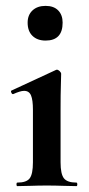

<svg xmlns="http://www.w3.org/2000/svg" viewBox="-20 -633 303 653"><path d="M39 0Q36 0 36 -6Q36 -12 39 -12Q70 -12 81 -26.5Q92 -41 92 -81V-260Q92 -293 85.5 -308.5Q79 -324 62 -324Q55 -324 45.5 -321Q36 -318 25 -313Q21 -312 18.5 -318Q16 -324 19 -325L170 -395Q172 -396 173 -396Q178 -396 183 -391Q188 -386 188 -382Q188 -370 187 -342Q186 -314 186 -262V-81Q186 -41 197.5 -26.5Q209 -12 240 -12Q243 -12 243 -6Q243 0 240 0Q220 0 194 -1Q168 -2 139 -2Q111 -2 85 -1Q59 0 39 0ZM135 -495Q107 -495 90.5 -511Q74 -527 74 -556Q74 -582 90.5 -597.5Q107 -613 135 -613Q163 -613 178 -597.5Q193 -582 193 -556Q193 -495 135 -495Z"/></svg>

Font: Cormorant
Style: Bold
Weight: 700
Designer: Christian Thalmann (Catharsis Fonts)
Foundry: Catharsis Fonts
Version: Version 4.000